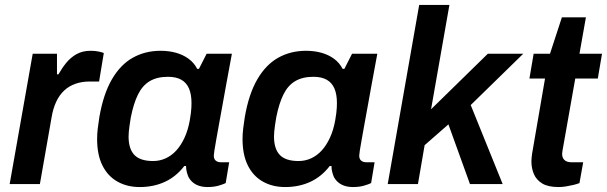

<svg xmlns="http://www.w3.org/2000/svg" viewBox="-20 -743 2450 775"><path d="M19 0 112 -526H210V-443H216Q230 -468 247.5 -489.5Q265 -511 289 -524.5Q313 -538 346 -538Q364 -538 378 -535Q392 -532 399 -529L380 -414H342Q311 -414 285 -405Q259 -396 239.5 -378Q220 -360 207 -332.5Q194 -305 188 -268L141 0Z M544 12Q493 12 454 -10Q415 -32 393.5 -75Q372 -118 372 -182Q372 -202 374.5 -223.5Q377 -245 381 -270Q397 -363 431.5 -422.5Q466 -482 516 -510Q566 -538 628 -538Q662 -538 690.5 -530Q719 -522 741 -506Q763 -490 776 -465H783L814 -526H916L892 -396Q885 -355 877.5 -315.5Q870 -276 864 -241.5Q858 -207 853 -180Q848 -153 845.5 -136Q843 -119 843 -115Q843 -101 851 -94.5Q859 -88 872 -88H905L891 -4Q881 1 862 6.5Q843 12 817 12Q791 12 771.5 2Q752 -8 741 -28Q737 -37 734 -48.5Q731 -60 731 -73H724Q691 -30 645.5 -9Q600 12 544 12ZM598 -93Q625 -93 649 -104Q673 -115 692 -136Q711 -157 725 -187.5Q739 -218 746 -257Q749 -274 750.5 -286.5Q752 -299 752.5 -309Q753 -319 753 -327Q753 -362 743 -385.5Q733 -409 712 -421Q691 -433 658 -433Q614 -433 584.5 -415.5Q555 -398 537 -361.5Q519 -325 508 -269Q505 -251 503 -237Q501 -223 500 -212Q499 -201 499 -192Q499 -142 522.5 -117.5Q546 -93 598 -93Z M1131 12Q1080 12 1041 -10Q1002 -32 980.5 -75Q959 -118 959 -182Q959 -202 961.5 -223.5Q964 -245 968 -270Q984 -363 1018.5 -422.5Q1053 -482 1103 -510Q1153 -538 1215 -538Q1249 -538 1277.5 -530Q1306 -522 1328 -506Q1350 -490 1363 -465H1370L1401 -526H1503L1479 -396Q1472 -355 1464.5 -315.5Q1457 -276 1451 -241.5Q1445 -207 1440 -180Q1435 -153 1432.5 -136Q1430 -119 1430 -115Q1430 -101 1438 -94.5Q1446 -88 1459 -88H1492L1478 -4Q1468 1 1449 6.5Q1430 12 1404 12Q1378 12 1358.5 2Q1339 -8 1328 -28Q1324 -37 1321 -48.5Q1318 -60 1318 -73H1311Q1278 -30 1232.5 -9Q1187 12 1131 12ZM1185 -93Q1212 -93 1236 -104Q1260 -115 1279 -136Q1298 -157 1312 -187.5Q1326 -218 1333 -257Q1336 -274 1337.5 -286.5Q1339 -299 1339.5 -309Q1340 -319 1340 -327Q1340 -362 1330 -385.5Q1320 -409 1299 -421Q1278 -433 1245 -433Q1201 -433 1171.5 -415.5Q1142 -398 1124 -361.5Q1106 -325 1095 -269Q1092 -251 1090 -237Q1088 -223 1087 -212Q1086 -201 1086 -192Q1086 -142 1109.5 -117.5Q1133 -93 1185 -93Z M1545 0 1672 -723H1794L1720 -302L1949 -526H2092L1880 -319L2009 0H1877L1790 -241L1694 -157L1667 0Z M2235 12Q2192 12 2168.5 -2.5Q2145 -17 2135 -40.5Q2125 -64 2125 -92Q2125 -100 2126 -108Q2127 -116 2128 -124L2180 -426H2117L2134 -526H2200L2248 -673H2345L2319 -526H2410L2393 -426H2302L2253 -149Q2252 -146 2250.5 -135Q2249 -124 2249 -122Q2249 -106 2258.5 -97Q2268 -88 2287 -88H2334L2319 -4Q2309 0 2294.5 3.5Q2280 7 2264.5 9.5Q2249 12 2235 12Z"/></svg>

Font: Archivo SemiBold SemiBold
Style: Italic
Weight: 600
Italic angle: -10°
Version: Version 2.001